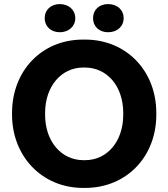

<svg xmlns="http://www.w3.org/2000/svg" viewBox="-20 -908 825 941"><path d="M273 -750C316 -750 349 -778 349 -819C349 -860 316 -888 273 -888C230 -888 199 -860 199 -819C199 -778 230 -750 273 -750ZM510 -750C554 -750 586 -778 586 -819C586 -860 554 -888 510 -888C466 -888 436 -860 436 -819C436 -778 466 -750 510 -750ZM39 -346C39 -143 185 13 387 13H397C600 13 746 -140 746 -345V-355C746 -560 600 -714 397 -714H387C183 -714 39 -560 39 -354ZM201 -346V-354C201 -487 282 -577 388 -577H396C504 -577 584 -487 584 -354V-346C584 -213 504 -123 397 -123H389C282 -123 201 -213 201 -346Z"/></svg>

Font: Fixel Display Bold
Style: Bold
Weight: 700
Designer: AlfaBravo + MacPaw
Foundry: Kyrylo Tkachov, Marchela Mozhyna, Serhii Makarenko, Maria Weinstein, Zakhar Kryvoshyya
Version: Version 1.211